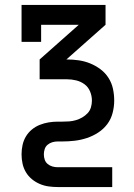

<svg xmlns="http://www.w3.org/2000/svg" viewBox="-20 -540 540 775"><path d="M213 215Q195 215 176.5 212.5Q158 210 140.5 202.5Q123 195 108.5 183Q94 171 84.5 155Q75 139 71 120.5Q67 102 67 83Q67 64 71 45.5Q75 27 84.5 11Q94 -5 108.5 -17Q123 -29 140.5 -36Q158 -43 176.5 -46Q195 -49 213 -49H232Q246 -49 259.5 -50Q273 -51 286.5 -55Q300 -59 312 -66Q324 -73 333.5 -83Q343 -93 347 -106.5Q351 -120 351 -134Q351 -153 343.5 -171Q336 -189 321 -200Q306 -211 287.5 -215.5Q269 -220 250 -220H140V-300L298 -440H146V-371H67V-520H406V-440L248 -300H250Q274 -300 298 -296.5Q322 -293 344 -284Q366 -275 385.5 -260.5Q405 -246 418 -225.5Q431 -205 436 -181.5Q441 -158 441 -134Q441 -109 434.5 -84Q428 -59 413 -39Q398 -19 376.5 -5Q355 9 331 17Q307 25 282 28Q257 31 232 31H213Q202 31 191.5 34Q181 37 172.5 44Q164 51 160.5 61.5Q157 72 157 83Q157 94 160.5 104.5Q164 115 172.5 122Q181 129 191.5 132Q202 135 213 135H433V215Z"/></svg>

Font: Iosevka Curly Slab Medium
Style: Regular
Weight: 500
Monospace: yes
Designer: Belleve Invis
Foundry: Belleve Invis
Version: Version 22.1.2; ttfautohint (v1.8.4)